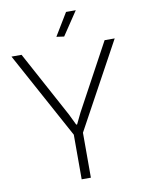

<svg xmlns="http://www.w3.org/2000/svg" viewBox="-100 -1000 797 1068"><g transform="rotate(-10 299.0 -466.0)"><path d="M273 -252 7 -740H64L266 -367L296 -305H301L331 -367L533 -740H590L325 -254V0H273ZM272 -805 349 -932H404L315 -799Z"/></g></svg>

Font: Encode Sans Normal
Style: ExtraLight
Weight: 200
Designer: Pablo Impallari, Andres Torresi
Foundry: Pablo Impallari, Andres Torresi
Version: Version 1.000; ttfautohint (v1.00) -l 8 -r 50 -G 200 -x 14 -